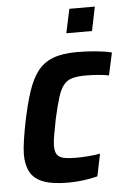

<svg xmlns="http://www.w3.org/2000/svg" viewBox="-52 -735 521 781"><g transform="rotate(-5 209.0 -344.0)"><path d="M195 8Q130 8 93 -6.5Q56 -21 40.5 -50Q25 -79 25 -121Q25 -144 30.5 -181Q36 -218 45 -262Q59 -328 75 -376.5Q91 -425 115 -456.5Q139 -488 177.5 -503Q216 -518 276 -518Q315 -518 352 -514.5Q389 -511 418 -504L398 -412Q379 -416 353 -418Q327 -420 304 -420Q270 -420 248.5 -414Q227 -408 213 -390.5Q199 -373 189 -340.5Q179 -308 167 -255Q160 -218 155 -191Q150 -164 150 -146Q150 -122 158.5 -110Q167 -98 186 -94Q205 -90 235 -90Q257 -90 284.5 -92Q312 -94 334 -98L315 -7Q288 0 256.5 4Q225 8 195 8ZM240 -598 261 -696H365L345 -598Z"/></g></svg>

Font: Saira SemiCondensed SemiBold
Style: Italic
Weight: 600
Width: 4
Italic angle: -12°
Designer: Hector Gatti with collaboration of the Omnibus-Type team
Foundry: Omnibus-Type
Version: Version 1.101